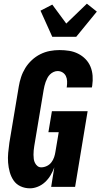

<svg xmlns="http://www.w3.org/2000/svg" viewBox="-20 -1015 546 1043"><path d="M143 8Q115 8 91.5 -3Q68 -14 54 -34.5Q40 -55 33 -80Q26 -105 24 -131.5Q22 -158 24.5 -185Q27 -212 31 -240L82 -545Q86 -570 94.5 -596Q103 -622 117.5 -645.5Q132 -669 153 -688.5Q174 -708 199 -720.5Q224 -733 250.5 -738Q277 -743 303 -743Q330 -743 355.5 -739Q381 -735 404 -723.5Q427 -712 444.5 -694Q462 -676 471.5 -653Q481 -630 483 -603.5Q485 -577 481 -550L479 -540H342L343 -544Q345 -559 344.5 -574Q344 -589 338 -601.5Q332 -614 320 -621.5Q308 -629 293 -629Q282 -629 271 -624Q260 -619 251.5 -610.5Q243 -602 237.5 -591.5Q232 -581 228 -570Q224 -559 221.5 -548Q219 -537 217 -526L166 -221Q164 -209 163 -197.5Q162 -186 162 -174Q162 -162 163.5 -151Q165 -140 170 -130Q175 -120 183.5 -113Q192 -106 204 -106Q219 -106 234 -113Q249 -120 259 -133Q269 -146 274 -161Q279 -176 281 -190L299 -297H243L262 -411H456L388 0H258L275 -106Q267 -84 255 -63.5Q243 -43 225.5 -26.5Q208 -10 186 -1Q164 8 143 8ZM264 -815 200 -957 264 -990 340 -887 452 -995 506 -952 394 -815Z"/></svg>

Font: Iosevka Heavy
Style: Italic
Weight: 900
Italic angle: -9°
Monospace: yes
Designer: Belleve Invis
Foundry: Belleve Invis
Version: Version 32.5.0; ttfautohint (v1.8.4)